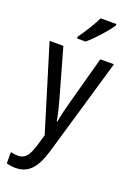

<svg xmlns="http://www.w3.org/2000/svg" viewBox="-185 -832 782 1138"><g transform="rotate(20 206.0 -263.0)"><path d="M341 -757V-766H242C220 -721 186 -666 151 -617V-606H205C248 -642 316 -716 341 -757ZM3 -537 167 -1 147 67C126 138 104 167 58 167C43 167 26 164 13 161V232C31 237 49 240 70 240C152 240 197 186 229 79L409 -537H323L240 -233C227 -185 216 -139 210 -103H206C199 -146 188 -190 176 -232L90 -537Z"/></g></svg>

Font: Noto Sans Khmer UI Condensed
Style: Regular
Weight: 400
Width: 3
Designer: Danh Hong and the Monotype Design Team
Foundry: Monotype Imaging Inc.
Version: Version 2.002